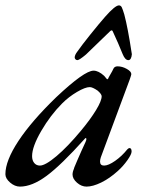

<svg xmlns="http://www.w3.org/2000/svg" viewBox="-32 -678 561 712"><path d="M-12 -32Q-12 -82 36.5 -155.5Q85 -229 177 -318Q281 -416 315 -416Q333 -416 354 -397L365 -384Q369 -384 371 -391Q389 -422 388 -422Q392 -432 404 -432Q421 -432 438 -422.5Q455 -413 455 -403Q455 -400 449 -383L342 -95Q339 -86 339 -79Q339 -64 354 -64Q370 -64 395 -81.5Q420 -99 440 -124Q445 -129 448 -129Q456 -129 456 -116Q456 -106 440.5 -84Q425 -62 405 -44Q374 -16 343 -1Q312 14 289 14Q270 14 253.5 -0.5Q237 -15 237 -31Q237 -41 243 -54Q239 -47 254.5 -83Q270 -119 285 -151Q289 -159 288 -164Q287 -169 282 -163Q195 -66 141 -26Q87 14 42 14Q23 14 5.5 -1Q-12 -16 -12 -32ZM268 -193Q303 -235 324 -269.5Q345 -304 345 -321Q345 -329 330 -342Q311 -355 301 -355Q284 -355 253.5 -337Q223 -319 199 -295Q155 -251 121 -192.5Q87 -134 87 -99Q87 -83 95 -73.5Q103 -64 116 -64Q136 -64 177.5 -99Q219 -134 268 -193ZM429 -624Q442 -575 456 -483L457 -477Q455 -455 444 -455Q432 -455 423 -477Q407 -517 386 -562Q383 -569 376 -562Q353 -539 287 -476Q262 -455 255 -455Q251 -455 248 -458Q245 -461 245 -465Q245 -474 255 -487Q271 -510 303.5 -550.5Q336 -591 358 -616Q395 -658 409 -658Q416 -658 419.5 -651Q423 -644 429 -624Z"/></svg>

Font: EB Garamond Medium
Style: Italic
Weight: 500
Italic angle: -17.2°
Designer: Georg Duffner and Octavio Pardo
Foundry: Georg Duffner
Version: Version 1.000